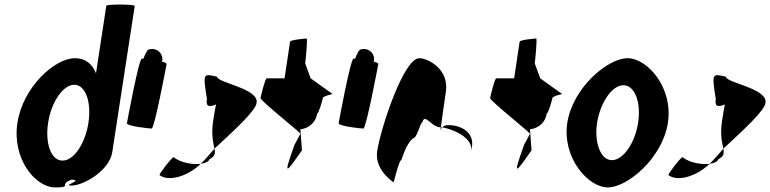

<svg xmlns="http://www.w3.org/2000/svg" viewBox="-20 -810 3361 838"><path d="M56 -274C32 -118 133 8 221 8C298 8 234 -6 293 -26C346 -23 249 0 292 0C345 0 458 -66 470 -146L568 -784C569 -792 445 -792 444 -785L399 -490C383 -532 351 -556 307 -556C219 -556 80 -430 56 -274ZM190 -274C204 -366 256 -440 304 -440C353 -440 380 -366 366 -274C352 -184 303 -109 253 -109C203 -109 176 -184 190 -274Z M534 -272C532 -260 629 -249 642 -249C654 -249 705 -518 707 -530C708 -534 700 -538 687 -541C689 -548 690 -556 687 -564C681 -588 654 -602 630 -594C624 -594 615 -578 606 -554H599C586 -554 536 -284 534 -272Z M676 -46C718 -14 803 -43 856 -95C825 -91 770 -98 738 -124C730 -124 678 -56 676 -46ZM883 -378C877 -340 897 -344 923 -354C918 -333 914 -306 910 -279C901 -218 912 -184 916 -161C1000 -239 1099 -329 1100 -362C1110 -424 924 -450 928 -475C865 -490 866 -490 883 -378ZM856 -95C876 -98 892 -105 893 -114C919 -128 920 -140 916 -161C895 -137 876 -114 856 -95Z M1117 -382C1115 -371 1299 -226 1291 -226L1265 -177C1214 -34 1228 -54 1298 -154L1291 -246C1307 -246 1356 -261 1364 -314C1371 -314 1387 -371 1389 -382C1391 -392 1438 -400 1431 -400L1336 -468L1312 -533C1313 -540 1324 -642 1318 -642C1312 -642 1247 -636 1246 -628L1222 -468H1144C1137 -468 1119 -392 1117 -382Z M1458 -272C1456 -260 1553 -249 1566 -249C1578 -249 1629 -518 1631 -530C1632 -534 1624 -538 1611 -541C1613 -548 1614 -556 1611 -564C1605 -588 1578 -602 1554 -594C1548 -594 1539 -578 1530 -554H1523C1510 -554 1460 -284 1458 -272Z M1626 -149C1614 -68 1698 -14 1698 -14C1697 -6 1721 -112 1732 -112C1751 -171 1771 -200 1786 -208C1801 -208 1828 -314 1820 -261C1831 -331 1855 -256 1904 -254C1908 -281 1916 -346 1926 -409C1941 -510 1846 -556 1810 -556C1742 -556 1641 -250 1626 -149ZM1904 -254C1904 -246 1902 -242 1903 -241C1902 -237 1903 -246 1910 -254ZM1910 -254C1942 -250 2047 -215 2037 -149L2040 -170C2049 -228 1999 -264 1935 -264C1923 -264 1915 -259 1910 -254Z M2119 -382C2117 -371 2301 -226 2293 -226L2267 -177C2216 -34 2230 -54 2300 -154L2293 -246C2309 -246 2358 -261 2366 -314C2373 -314 2389 -371 2391 -382C2393 -392 2440 -400 2433 -400L2338 -468L2314 -533C2315 -540 2326 -642 2320 -642C2314 -642 2249 -636 2248 -628L2224 -468H2146C2139 -468 2121 -392 2119 -382Z M2456 -274C2433 -121 2547 8 2633 8C2719 8 2872 -121 2895 -274C2919 -428 2805 -556 2719 -556C2633 -556 2480 -428 2456 -274ZM2586 -274C2600 -362 2651 -438 2701 -438C2751 -438 2779 -362 2765 -274C2752 -188 2701 -111 2651 -111C2601 -111 2573 -188 2586 -274Z M2897 -46C2939 -14 3024 -43 3077 -95C3046 -91 2991 -98 2959 -124C2951 -124 2899 -56 2897 -46ZM3104 -378C3098 -340 3118 -344 3144 -354C3139 -333 3135 -306 3131 -279C3122 -218 3133 -184 3137 -161C3221 -239 3320 -329 3321 -362C3331 -424 3145 -450 3149 -475C3086 -490 3087 -490 3104 -378ZM3077 -95C3097 -98 3113 -105 3114 -114C3140 -128 3141 -140 3137 -161C3116 -137 3097 -114 3077 -95Z"/></svg>

Font: Ampere
Style: UltCndIta
Weight: 400
Version: Version 1